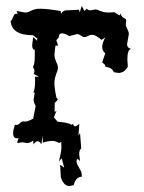

<svg xmlns="http://www.w3.org/2000/svg" viewBox="-20 -480 484 644"><path d="M177.7 -0.5Q166 -7.3 156.2 -7.3Q141.1 -7.3 123.5 -1.5L124 -24.9L118.7 3.9Q112.8 -6.3 106.4 -6.3Q99.6 -6.3 92.3 4.4L91.3 -8.3Q78.6 0 71.3 0L55.2 -2.9L40.5 -0.5Q37.6 -0.5 37.6 -3.4L42.5 -16.6L37.6 -16.1Q23.9 -16.1 23.9 -32.7Q23.9 -43 29.8 -61.5L34.7 -61Q39.6 -61 42 -62.7Q44.4 -64.5 46.6 -66.7Q48.8 -68.8 51.3 -70.8Q53.7 -72.8 58.1 -72.8L64.5 -72.3Q74.2 -72.3 91.3 -82L99.6 -125Q92.8 -134.8 92.8 -147.9L96.7 -169.9L91.8 -168.5Q97.7 -182.1 97.7 -208L97.2 -222.7H110.4L93.3 -231.9L95.7 -241.7Q95.7 -246.1 93.3 -249.8Q90.8 -253.4 90.8 -256.3Q90.8 -258.3 91.8 -258.8Q92.8 -259.3 93.8 -262.5Q94.7 -265.6 95.7 -273.2Q96.7 -280.8 96.7 -296.4V-313Q87.9 -313 87.9 -329.1L91.3 -356L105.5 -342.3L103.5 -346.7Q103.5 -349.1 106.9 -349.1L90.8 -361.8Q18.6 -361.8 15.6 -410.2Q18.6 -410.6 20.3 -414.6Q22 -418.5 23.7 -422.9Q25.4 -427.2 27.8 -430.7Q30.3 -434.1 35.2 -434.1L40 -433.6L35.2 -443.4L63.5 -438Q71.3 -438 75.7 -439.9Q80.1 -441.9 85 -444.3Q89.8 -446.8 96.4 -448.7Q103 -450.7 114.7 -450.7Q127.4 -450.7 144.5 -448.7Q161.6 -446.8 183.6 -442.9L184.6 -433.6Q191.9 -445.3 202.1 -445.3L245.1 -447.3L247.6 -438.5L253.9 -460L263.2 -443.4L271.5 -451.2Q274.9 -445.3 282.2 -445.3L299.3 -448.2Q304.2 -448.2 308.1 -446.5Q312 -444.8 316.7 -443.1Q321.3 -441.4 327.6 -439.7Q334 -438 344.2 -438L363.8 -439L380.4 -428.2L384.3 -434.6Q386.7 -427.2 389.9 -424.1Q393.1 -420.9 396 -419.4Q398.9 -418 401.1 -416.5Q403.3 -415 403.3 -410.6L401.9 -397.5Q401.9 -393.6 403.6 -389.9Q405.3 -386.2 407 -382.6Q408.7 -378.9 410.4 -374.8Q412.1 -370.6 412.1 -365.2L406.2 -332Q406.2 -318.8 420.4 -315.9Q407.2 -314.9 407.2 -280.8L408.7 -256.3Q397 -235.4 377 -235.4L361.8 -237.8Q356.4 -253.4 333 -256.3L333.5 -258.3Q333.5 -263.2 322.8 -270.5L333 -301.3Q322.8 -309.1 322.8 -322.3Q322.8 -335.4 333 -354.5L320.3 -346.2Q301.8 -363.3 288.6 -363.3Q281.7 -363.3 275.4 -359.4Q269 -355.5 263.2 -355.5Q259.8 -355.5 257.1 -357.2Q254.4 -358.9 251.7 -360.6Q249 -362.3 245.8 -364Q242.7 -365.7 238.3 -365.7L212.4 -358.9Q197.3 -368.2 188 -368.2Q177.2 -368.2 177.2 -354.5L168.9 -345.2L174.8 -327.1H166L162.6 -298.8Q162.6 -290.5 164.3 -284.4Q166 -278.3 168.2 -273.2Q170.4 -268.1 172.4 -263.2Q174.3 -258.3 174.3 -252.9Q174.3 -247.6 172.4 -242.2Q170.4 -236.8 168.2 -231Q166 -225.1 164.3 -217.8Q162.6 -210.4 162.6 -201.2Q162.6 -191.9 164.3 -179.7Q166 -167.5 169.4 -151.9Q173.3 -150.4 173.3 -147Q173.3 -143.1 163.6 -134.8L163.1 -104.5L169.4 -107.9L160.6 -86.4L173.3 -71.8Q206.1 -69.3 220.7 -61.5L225.1 -64.9Q226.6 -56.2 231.9 -56.2Q236.3 -56.2 246.1 -64.5L243.2 -25.9L248.5 -33.2L252.4 17.6Q251 19 249.5 21Q245.6 26.4 245.6 37.1L248.5 60.1Q242.7 53.7 239.7 53.7Q236.8 53.7 236.8 59.6Q236.8 66.9 239.5 72.3Q242.2 77.6 245.6 83Q249 88.4 251.7 94.5Q254.4 100.6 254.4 108.9V112.8Q233.9 113.3 227.1 141.1L212.9 144Q193.8 144 184.1 114.7L181.6 72.3L195.3 82.5L187 50.8L177.7 62Q181.6 44.9 183.8 33.2Q186 21.5 186 14.6L185.5 -3.4Z"/></svg>

Font: Truetypewriter PolyglOTT
Style: Regular
Weight: 400
Designer: Sergey Beatoff a.k.a. Sam_T
Version: Version 3.76